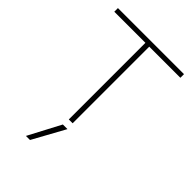

<svg xmlns="http://www.w3.org/2000/svg" viewBox="-284 -848 1235 1235"><g transform="rotate(45 333.5 -230.0)"><path d="M233 270H196L312 50H354ZM316 0V-697H33V-730H634V-697H351V0Z"/></g></svg>

Font: M PLUS 1 ExtraLight
Style: Regular
Weight: 250
Version: Version 1.001